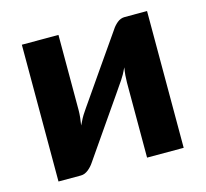

<svg xmlns="http://www.w3.org/2000/svg" viewBox="-81 -608 749 699"><g transform="rotate(-15 293.0 -258.0)"><path d="M529 -515.5V0H391V-283.5Q391 -295 392.2 -309.8Q393.5 -324.5 396 -339Q384.5 -314 372.5 -296.5Q371.5 -295.5 363.5 -283.5Q355.5 -271.5 342.5 -252.8Q329.5 -234 313.2 -210.5Q297 -187 280 -162.5Q240.5 -105.5 190.5 -33Q186.5 -27 181.2 -21.2Q176 -15.5 169.8 -10.5Q163.5 -5.5 156.5 -2.5Q149.5 0.5 141.5 0.5H57V-515H195V-231.5Q195 -219.5 193.5 -204.5Q192 -189.5 189.5 -175Q195.5 -188 201.5 -199Q207.5 -210 213.5 -218.5Q214 -219.5 222.2 -231.5Q230.5 -243.5 243.5 -262.2Q256.5 -281 272.8 -304.5Q289 -328 306 -352.5Q345.5 -409.5 396 -482Q403.5 -494 416.2 -504.8Q429 -515.5 445 -515.5Z"/></g></svg>

Font: Lato 2
Style: Regular
Weight: 800
Designer: Lukasz Dziedzic with Adam Twardoch and Botio Nikoltchev
Foundry: tyPoland Lukasz Dziedzic
Version: Version 2.015; 2015-08-06; http://www.latofonts.com/